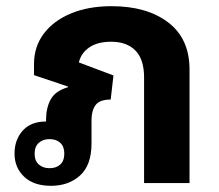

<svg xmlns="http://www.w3.org/2000/svg" viewBox="-20 -592 707 621"><path d="M145 9Q89 9 58 -20.5Q27 -50 27 -95Q27 -140 53.5 -169.5Q80 -199 128 -199H129V-205Q129 -243 144 -270.5Q159 -298 200 -310V-312L90 -349V-385Q90 -441 121.5 -483Q153 -525 209.5 -548.5Q266 -572 341 -572Q455 -572 524 -519.5Q593 -467 593 -367V0H446V-342Q446 -400 418 -428.5Q390 -457 340 -457Q295 -457 268.5 -438.5Q242 -420 235 -390L347 -348L338 -270Q302 -270 289 -252Q276 -234 276 -204V-128Q276 -58 239 -24.5Q202 9 145 9ZM140 -48Q162 -48 175 -60Q188 -72 188 -95Q188 -118 175 -130Q162 -142 140 -142Q119 -142 105.5 -130Q92 -118 92 -95Q92 -72 105.5 -60Q119 -48 140 -48Z"/></svg>

Font: Noto Sans Thai Looped
Style: Bold
Weight: 700
Designer: Sasikarn Vongin, Ben Mitchell
Foundry: The Fontpad Ltd
Version: Version 1.001; ttfautohint (v1.8.4.7-5d5b)